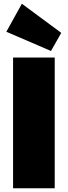

<svg xmlns="http://www.w3.org/2000/svg" viewBox="-20 -1008 363 1028"><path d="M273 -700V0H50V-700ZM308 -832 253 -735 14 -838 97 -988Z"/></svg>

Font: Pathway Extreme Condensed Black
Style: Regular
Weight: 900
Width: 3
Version: Version 1.001;gftools[0.9.26]